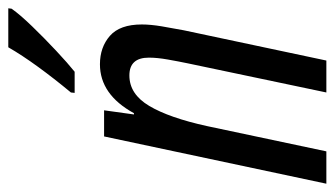

<svg xmlns="http://www.w3.org/2000/svg" viewBox="-193 -615 807 463"><g transform="rotate(-90 210.5 -383.5)"><path d="M-1 0H77L138 -288Q158 -379 186.5 -427Q215 -475 260 -475Q303 -475 303 -428Q303 -408 298.5 -382.5Q294 -357 289 -333L219 0H296L369 -344Q374 -370 378.5 -397Q383 -424 383 -445Q383 -498 355.5 -522Q328 -546 287 -546Q214 -546 169 -464H166L176 -536H113ZM218 -607H269Q289 -623 319.5 -651.5Q350 -680 378.5 -709.5Q407 -739 421 -759L422 -767H328Q309 -734 281 -695.5Q253 -657 219 -616Z"/></g></svg>

Font: Noto Sans UI Condensed
Style: Italic
Weight: 400
Width: 3
Italic angle: -12°
Designer: Monotype Design Team
Foundry: Monotype Imaging Inc.
Version: Version 1.901